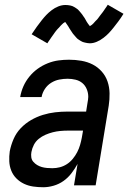

<svg xmlns="http://www.w3.org/2000/svg" viewBox="-20 -779 540 807"><path d="M162 8Q140 8 119.5 5Q99 2 81 -6.5Q63 -15 49 -29Q35 -43 27.5 -61.5Q20 -80 19 -101Q18 -122 21 -143Q26 -169 37 -194.5Q48 -220 67 -240Q86 -260 110 -274Q134 -288 160 -296Q186 -304 212 -307Q238 -310 264 -310H342L348 -348Q349 -354 350 -360Q351 -366 351 -372Q351 -389 344.5 -404.5Q338 -420 326 -430Q314 -440 297.5 -444Q281 -448 264 -448Q247 -448 229 -444.5Q211 -441 195 -431Q179 -421 168.5 -405Q158 -389 155 -372V-371H65V-372Q69 -395 78.5 -416.5Q88 -438 103.5 -457Q119 -476 138.5 -490Q158 -504 180.5 -513Q203 -522 225.5 -525Q248 -528 270 -528Q297 -528 322.5 -523.5Q348 -519 369.5 -508Q391 -497 407.5 -478.5Q424 -460 432 -436.5Q440 -413 440.5 -387Q441 -361 437 -335L382 0H291L306 -90Q295 -70 280.5 -51Q266 -32 247 -18.5Q228 -5 205.5 1.5Q183 8 162 8ZM200 -72Q216 -72 231.5 -76Q247 -80 261 -89Q275 -98 286 -111.5Q297 -125 304.5 -139.5Q312 -154 316.5 -169.5Q321 -185 324 -201L329 -230H264Q249 -230 233 -228.5Q217 -227 201.5 -223Q186 -219 171 -212.5Q156 -206 143 -195.5Q130 -185 122.5 -170.5Q115 -156 112 -140Q110 -129 111.5 -118Q113 -107 120 -99Q127 -91 136 -85.5Q145 -80 155.5 -77Q166 -74 177.5 -73Q189 -72 200 -72ZM179 -597 113 -635Q124 -652 135 -667Q146 -682 155.5 -694Q165 -706 174.5 -716Q184 -726 197 -736Q210 -746 225 -752Q240 -758 255 -758Q260 -758 265 -757.5Q270 -757 275 -756Q280 -755 284 -753.5Q288 -752 292 -749.5Q296 -747 300 -744.5Q304 -742 307.5 -739Q311 -736 313.5 -732.5Q316 -729 319.5 -725.5Q323 -722 325.5 -718Q328 -714 330.5 -710.5Q333 -707 335.5 -703.5Q338 -700 339.5 -696.5Q341 -693 344.5 -687.5Q348 -682 350.5 -678.5Q353 -675 356 -671.5Q359 -668 359 -667H355L359 -670Q363 -672 366 -674.5Q369 -677 372 -680Q375 -683 376.5 -685Q378 -687 380 -689Q382 -691 384 -693Q386 -695 388.5 -697.5Q391 -700 392.5 -702.5Q394 -705 396.5 -708Q399 -711 401 -714Q403 -717 406 -720.5Q409 -724 411.5 -727.5Q414 -731 416.5 -734.5Q419 -738 421.5 -742Q424 -746 427.5 -750.5Q431 -755 433 -759L499 -721Q488 -703 477 -688.5Q466 -674 456.5 -662Q447 -650 437.5 -640Q428 -630 415 -620Q402 -610 387 -603.5Q372 -597 357 -597Q352 -597 347 -598Q342 -599 337 -600Q332 -601 328 -602.5Q324 -604 320 -606.5Q316 -609 312 -611.5Q308 -614 304.5 -617Q301 -620 298.5 -623.5Q296 -627 292.5 -630.5Q289 -634 286.5 -637.5Q284 -641 281.5 -645Q279 -649 276.5 -652.5Q274 -656 272 -659.5Q270 -663 267 -668Q264 -673 261 -677Q258 -681 255.5 -684.5Q253 -688 253 -689H257Q257 -688 253 -686Q249 -684 246 -681.5Q243 -679 240 -676Q237 -673 235 -671Q233 -669 231.5 -667Q230 -665 228 -663Q226 -661 223.5 -658.5Q221 -656 219 -653.5Q217 -651 214.5 -648Q212 -645 210 -642Q208 -639 205.5 -635.5Q203 -632 200.5 -628.5Q198 -625 195.5 -621.5Q193 -618 190.5 -614Q188 -610 184.5 -605.5Q181 -601 179 -597Z"/></svg>

Font: Iosevka Term Curly Md Obl
Style: Regular
Weight: 500
Italic angle: -9°
Designer: Belleve Invis
Foundry: Belleve Invis
Version: Version 32.3.0